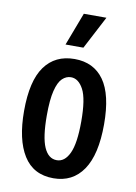

<svg xmlns="http://www.w3.org/2000/svg" viewBox="-86 -808 621 878"><g transform="rotate(10 224.5 -369.5)"><path d="M224 13Q131 13 85 -60.5Q39 -134 39 -267Q39 -407 87.5 -474Q136 -541 226 -541Q315 -541 362.5 -474.5Q410 -408 410 -270Q410 -129 361.5 -58Q313 13 224 13ZM225 -71Q262 -71 283.5 -117Q305 -163 305 -265Q305 -370 282 -413Q259 -456 224 -456Q202 -456 184 -439Q166 -422 155.5 -380Q145 -338 145 -265Q145 -164 165.5 -117.5Q186 -71 225 -71ZM256 -599H173L231 -752H336Z"/></g></svg>

Font: Bricolage Grotesque 10pt Condensed Medium
Style: Regular
Weight: 500
Width: 3
Designer: Mathieu Triay
Foundry: Atelier Triay
Version: Version 1.000; ttfautohint (v1.8.4.7-5d5b);gftools[0.9.32]